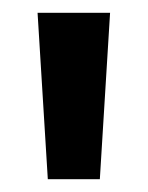

<svg xmlns="http://www.w3.org/2000/svg" viewBox="-20 -720 231 300"><path d="M152 -700H38.7L54.7 -440H136Z"/></svg>

Font: Tilda Sans VF
Style: Regular
Weight: 400
Designer: ParaType Ltd
Foundry: ParaType Ltd
Version: Version 1.010